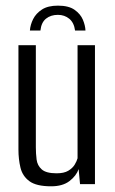

<svg xmlns="http://www.w3.org/2000/svg" viewBox="-20 -656 411 684"><path d="M162.1 7.7Q109.5 7.7 84.8 -10.5Q60.1 -28.7 52.9 -58.8Q45.7 -88.8 45.7 -123.3V-495H107.7V-131.4Q107.7 -108.9 110.4 -87.6Q113.1 -66.3 128.8 -52.4Q144.6 -38.6 181.6 -38.6Q208.1 -38.6 223.2 -47.7Q238.3 -56.7 246 -69.3Q253.6 -81.9 256.3 -92.2V-495H318.3V0H265.1L260.2 -53.6Q251.9 -29.7 227.6 -11Q203.3 7.7 162.1 7.7ZM186.5 -635.9Q224.8 -635.9 245.8 -621Q266.8 -606 275.3 -585.7Q283.8 -565.3 284.5 -547.2H247.4Q243.8 -575.1 226.9 -589.1Q210 -603.1 186.2 -603.1Q160.9 -603.1 144 -589.6Q127.1 -576.1 124 -547.2H86.5Q88 -567.9 98.1 -588.1Q108.3 -608.3 129.5 -622.1Q150.7 -635.9 186.5 -635.9Z"/></svg>

Font: Alumni Sans SC Thin
Style: Regular
Weight: 100
Designer: Robert E. Leuschke
Foundry: Robert E. Leuschke
Version: Version 1.018